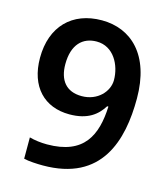

<svg xmlns="http://www.w3.org/2000/svg" viewBox="-110 -809 791 905"><g transform="rotate(15 286.0 -356.5)"><path d="M530 -409C530 -623 418 -723 276 -723C131 -723 39 -630 39 -477C39 -336 119 -255 241 -255C331 -255 375 -292 404 -338H410C404 -197 357 -91 176 -91C146 -91 115 -95 90 -102V2C113 8 156 10 183 10C470 10 530 -204 530 -409ZM278 -620C361 -620 403 -538 403 -465C403 -410 353 -353 275 -353C199 -353 162 -401 162 -479C162 -575 210 -620 278 -620Z"/></g></svg>

Font: Noto Sans Tai Tham SemiBold
Style: Regular
Weight: 600
Designer: Monotype Design Team 2013. Revised by David WIlliams 2020
Foundry: Monotype Imaging Inc.
Version: Version 2.002